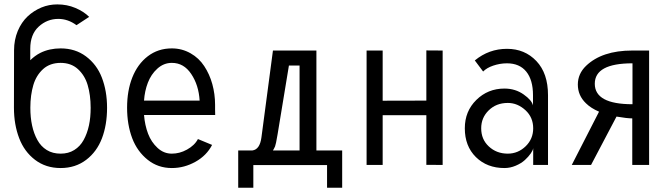

<svg xmlns="http://www.w3.org/2000/svg" viewBox="-20 -756 3033 880"><path d="M119.1 -262.2C119.1 -301.8 124 -336.4 132.8 -366.2C141.6 -396 156.7 -420.4 177.7 -439.5C198.7 -458.5 226.1 -467.8 257.8 -467.8C289.6 -467.8 315.9 -458.5 336.9 -439.5C357.9 -420.4 373 -396 381.8 -366.2C390.6 -336.4 395.5 -301.8 395.5 -262.2C395.5 -232.9 393.1 -206.1 387.7 -181.2C382.3 -156.2 374 -133.8 363.3 -114.3C352.5 -94.7 338.4 -79.6 320.3 -68.4C302.2 -57.1 281.7 -51.8 257.8 -51.8C233.9 -51.8 212.4 -57.1 194.3 -68.4C176.3 -79.6 162.1 -94.7 151.4 -114.3C140.6 -133.8 132.3 -156.2 127 -181.2C121.6 -206.1 119.1 -232.9 119.1 -262.2ZM330.6 -640.6 388.7 -678.7C372.1 -695.3 350.6 -709 325.2 -719.7C299.8 -730.5 272.5 -735.8 242.7 -735.8C217.8 -735.8 193.4 -731.4 169.9 -721.7C146.5 -711.9 125 -698.2 106.4 -680.7C87.9 -663.1 72.8 -641.1 61.5 -614.3C50.3 -587.4 44.4 -557.6 44.4 -525.4L43.9 -262.2C43.9 -210 52.2 -163.6 67.9 -122.6C83.5 -81.5 107.9 -48.3 140.6 -23.4C173.3 1.5 212.4 14.2 257.8 14.2C303.2 14.2 342.3 1.5 375 -23.4C407.7 -48.3 431.6 -81.1 447.3 -122.1C462.9 -163.1 470.7 -210 470.7 -262.2C470.7 -314 462.4 -359.9 446.8 -400.4C431.2 -440.9 406.7 -473.1 374 -497.6C341.3 -522 302.7 -534.2 257.8 -534.2C223.6 -534.2 192.4 -527.3 165 -513.7C147.5 -504.9 132.3 -493.2 118.7 -480V-516.6V-532.7C118.7 -576.2 131.3 -609.9 157.2 -633.8C183.1 -657.7 213.4 -669.4 247.1 -669.4C276.9 -669.4 304.7 -659.7 330.6 -640.6Z M640.1 -294.9C642.1 -323.7 647.9 -351.6 657.7 -377C667.5 -402.3 681.6 -423.8 701.2 -441.4C720.7 -459 742.7 -467.8 767.6 -467.8C804.2 -467.8 833.5 -451.2 856.4 -417C879.4 -382.8 892.1 -342.3 895 -294.9ZM640.1 -229H966.3C966.3 -232.9 965.8 -241.2 965.8 -252.9V-275.9C965.8 -308.6 961.4 -340.3 953.1 -370.6C944.8 -400.9 932.1 -428.7 916 -453.1C899.9 -477.5 879.4 -497.1 853.5 -511.7C827.6 -526.4 799.3 -534.2 767.6 -534.2C725.1 -534.2 688.5 -522 657.2 -498C626 -474.1 602.5 -441.4 586.4 -400.9C570.3 -360.4 562.5 -314 562.5 -262.2C562.5 -210.4 570.3 -164.1 585.9 -122.6C601.6 -81.1 626 -48.3 657.2 -23.4C688.5 1.5 725.1 14.2 767.6 14.2C806.2 14.2 841.8 4.4 876 -14.6C910.2 -33.7 935.5 -59.6 952.1 -91.8L887.2 -118.7C877 -99.1 859.9 -83 836.9 -70.3C814 -57.6 791 -51.8 767.6 -51.8C742.7 -51.8 721.2 -60.5 702.1 -78.1C683.1 -95.7 668.5 -117.2 658.7 -143.1C648.9 -168.9 642.6 -197.8 640.1 -229Z M1430.2 -66.4V-524.4H1231L1178.2 -126C1173.3 -88.9 1159.2 -69.3 1136.7 -66.4H1071.8V104.5H1141.1V0.5H1479V104.5H1548.3V-66.4ZM1231 -66.4C1234.4 -72.3 1237.8 -78.1 1240.7 -85C1242.7 -89.4 1247.1 -108.4 1252.4 -141.1L1304.2 -455.6H1353V-66.4Z M1660.2 -524.4V0H1733.9V-228H1934.1V-0.5L2008.8 0V-524.4L1934.1 -524.9V-294.9L1733.9 -294.4V-524.4Z M2307.6 -284.2C2337.4 -284.2 2364.3 -272.9 2388.2 -251C2412.1 -229 2423.8 -201.2 2423.8 -168C2423.8 -135.7 2412.6 -108.4 2389.6 -85.9C2366.7 -63.5 2338.9 -51.8 2307.6 -51.8C2272.5 -51.8 2243.7 -63 2220.2 -85C2196.8 -106.9 2185.5 -134.3 2185.5 -168C2185.5 -200.2 2196.8 -227.5 2219.7 -250C2242.7 -272.5 2271.5 -284.2 2307.6 -284.2ZM2292 -350.1C2241.2 -350.1 2198.2 -332.5 2163.1 -297.9C2127.9 -263.2 2110.4 -220.2 2110.4 -168C2110.4 -113.8 2127 -69.8 2161.1 -36.1C2195.3 -2.4 2239.3 14.2 2292 14.2C2309.6 14.2 2326.7 10.7 2343.8 3.4C2360.8 -3.9 2374.5 -12.2 2385.7 -22.5C2397 -32.7 2405.8 -43 2412.6 -52.7C2419.4 -62.5 2423.3 -70.8 2423.8 -77.1V-76.2V0H2491.7V-259.8V-319.8C2491.7 -386.7 2474.1 -438.5 2438.5 -476.1C2402.8 -513.7 2357.9 -532.2 2303.7 -532.2C2248.5 -532.2 2199.7 -514.6 2156.2 -479L2194.3 -428.2C2205.6 -439.5 2220.2 -448.2 2240.2 -455.1C2260.3 -461.9 2281.2 -465.8 2303.7 -465.8C2341.8 -465.8 2371.6 -453.1 2392.1 -427.7C2412.6 -402.3 2422.9 -366.2 2422.9 -319.8V-272.9C2418.9 -289.1 2404.8 -305.7 2379.9 -323.2C2355 -340.8 2325.7 -350.1 2292 -350.1Z M2878.9 -278.3C2763.7 -278.3 2706.1 -309.6 2706.1 -372.1C2706.1 -434.6 2763.7 -465.8 2878.9 -465.8ZM2877.9 -213.4V0H2955.1V-524.4H2877.9C2785.6 -524.4 2714.8 -501 2666 -454.1C2641.1 -430.2 2628.4 -401.4 2628.4 -368.7C2628.4 -335.4 2640.6 -306.6 2665.5 -282.7C2680.7 -267.6 2700.7 -254.9 2725.6 -244.1L2600.6 0H2689L2805.7 -221.7C2837.4 -216.3 2861.8 -213.4 2877.9 -213.4Z"/></svg>

Font: Tuffy
Style: Regular
Weight: 500
Designer: Thatcher Ulrich, Karoly Barta and Michael Everson
Version: Version 001.270